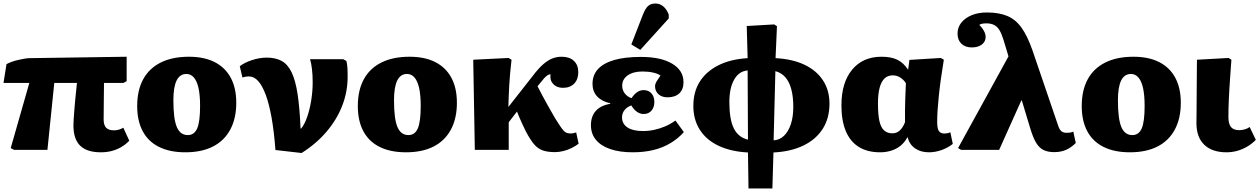

<svg xmlns="http://www.w3.org/2000/svg" viewBox="-23 -853 7169 1093"><path d="M551 14Q472 14 433.5 -23.5Q395 -61 395 -139Q395 -155 396.5 -176.5Q398 -198 400 -224Q402 -250 404.5 -277Q407 -304 410 -331Q413 -358 415 -381H286L247 0H57L38 -10L144 -381H-3L14 -488Q27 -495 43.5 -501Q60 -507 79.5 -511.5Q99 -516 116.5 -519Q134 -522 147 -522L698 -530V-391L680 -381H569Q569 -358 568.5 -334Q568 -310 568 -285Q568 -260 567.5 -232.5Q567 -205 567 -173Q567 -141 581 -126Q595 -111 626 -111Q639 -111 652 -114.5Q665 -118 679 -126L713 -52Q691 -29 665 -14.5Q639 0 611 7Q583 14 551 14Z M1032 14Q944 14 882.5 -16.5Q821 -47 789.5 -106Q758 -165 758 -249Q758 -339 792 -401.5Q826 -464 892 -497Q958 -530 1053 -530Q1139 -530 1199 -499.5Q1259 -469 1290.5 -410.5Q1322 -352 1322 -268Q1322 -179 1288 -115.5Q1254 -52 1189.5 -19Q1125 14 1032 14ZM1046 -84Q1083 -84 1099.5 -122Q1116 -160 1116 -250Q1116 -312 1107 -352Q1098 -392 1080.5 -412Q1063 -432 1038 -432Q1001 -432 982.5 -395Q964 -358 964 -282Q964 -176 983.5 -130Q1003 -84 1046 -84Z M1694 18 1545 1Q1537 -105 1523 -183.5Q1509 -262 1489.5 -314Q1470 -366 1446.5 -392Q1423 -418 1393 -418Q1376 -418 1357 -412L1342 -476Q1369 -497 1412 -511Q1455 -525 1495 -525Q1546 -525 1580.5 -506Q1615 -487 1637 -441.5Q1659 -396 1671 -318Q1683 -240 1688 -121H1691Q1710 -143 1725 -185.5Q1740 -228 1748.5 -280.5Q1757 -333 1757 -386Q1757 -425 1753 -459.5Q1749 -494 1742 -516H1931L1949 -506Q1953 -490 1954.5 -469.5Q1956 -449 1956 -416Q1956 -331 1925.5 -252Q1895 -173 1836.5 -104Q1778 -35 1694 18Z M2288 14Q2200 14 2138.5 -16.5Q2077 -47 2045.5 -106Q2014 -165 2014 -249Q2014 -339 2048 -401.5Q2082 -464 2148 -497Q2214 -530 2309 -530Q2395 -530 2455 -499.5Q2515 -469 2546.5 -410.5Q2578 -352 2578 -268Q2578 -179 2544 -115.5Q2510 -52 2445.5 -19Q2381 14 2288 14ZM2302 -84Q2339 -84 2355.5 -122Q2372 -160 2372 -250Q2372 -312 2363 -352Q2354 -392 2336.5 -412Q2319 -432 2294 -432Q2257 -432 2238.5 -395Q2220 -358 2220 -282Q2220 -176 2239.5 -130Q2259 -84 2302 -84Z M3136 13Q3094 13 3066 3Q3038 -7 3016 -33.5Q2994 -60 2970 -106Q2962 -123 2952.5 -142.5Q2943 -162 2935 -181.5Q2927 -201 2920 -218L2873 -157V0H2680L2671 -513L2872 -523L2889 -513Q2884 -472 2881 -436Q2878 -400 2876 -368Q2874 -336 2873 -305.5Q2872 -275 2871 -244L3010 -421Q3042 -463 3068 -486Q3094 -509 3119.5 -519.5Q3145 -530 3175 -530Q3219 -530 3244 -506.5Q3269 -483 3269 -442Q3269 -401 3245.5 -377Q3222 -353 3182 -353Q3146 -353 3126 -375Q3106 -397 3111 -430Q3104 -430 3097.5 -426.5Q3091 -423 3083 -416Q3075 -409 3066 -397L3037 -362Q3051 -335 3065.5 -307.5Q3080 -280 3097.5 -249Q3115 -218 3137 -180Q3160 -143 3173.5 -124Q3187 -105 3198.5 -99Q3210 -93 3226 -93Q3233 -93 3239.5 -94.5Q3246 -96 3257 -99L3271 -35Q3253 -21 3230.5 -10Q3208 1 3183.5 7Q3159 13 3136 13Z M3579 14Q3504 14 3450.5 -4.5Q3397 -23 3369 -57.5Q3341 -92 3341 -140Q3341 -191 3369 -222Q3397 -253 3451 -262V-265Q3402 -276 3376 -304.5Q3350 -333 3350 -375Q3350 -426 3381.5 -460Q3413 -494 3474 -511.5Q3535 -529 3626 -529Q3739 -529 3803.5 -490.5Q3868 -452 3868 -385Q3868 -344 3844 -321.5Q3820 -299 3777 -299Q3745 -299 3725.5 -316.5Q3706 -334 3706 -363Q3706 -369 3709 -377.5Q3712 -386 3719.5 -397Q3727 -408 3737 -423Q3721 -434 3694.5 -440Q3668 -446 3634 -446Q3582 -446 3550.5 -424Q3519 -402 3519 -365Q3519 -341 3533 -322Q3547 -303 3572 -294Q3588 -318 3605 -329Q3622 -340 3641 -340Q3669 -340 3685.5 -321.5Q3702 -303 3702 -273Q3702 -242 3685.5 -223Q3669 -204 3641 -204Q3621 -204 3603 -216.5Q3585 -229 3571 -253Q3546 -244 3532 -226Q3518 -208 3518 -185Q3518 -148 3549 -127.5Q3580 -107 3637 -107Q3670 -107 3702 -114Q3734 -121 3764.5 -134Q3795 -147 3822 -167L3870 -101Q3837 -64 3793.5 -38Q3750 -12 3696.5 1Q3643 14 3579 14ZM3622 -569 3571 -600 3637 -770Q3651 -805 3666.5 -819Q3682 -833 3708 -833Q3733 -833 3752.5 -817Q3772 -801 3784 -770V-748Z M4238 220 4235 15Q4138 10 4068 -23Q3998 -56 3961 -114Q3924 -172 3924 -250Q3924 -330 3960.5 -388Q3997 -446 4066 -481Q4135 -516 4233 -522L4228 -705L4384 -714L4400 -704L4392 -522Q4488 -517 4556.5 -484.5Q4625 -452 4662 -395.5Q4699 -339 4699 -263Q4699 -180 4660.5 -119.5Q4622 -59 4550.5 -24.5Q4479 10 4380 15L4374 220ZM4235 -58 4233 -452Q4184 -448 4156.5 -400Q4129 -352 4129 -272Q4129 -173 4154.5 -122Q4180 -71 4235 -58ZM4381 -54Q4415 -56 4440 -80Q4465 -104 4479 -146Q4493 -188 4493 -244Q4493 -303 4481.5 -345.5Q4470 -388 4447.5 -413.5Q4425 -439 4391 -448Z M4987 14Q4915 14 4866 -16.5Q4817 -47 4792 -106.5Q4767 -166 4767 -253Q4767 -383 4828 -456.5Q4889 -530 4995 -530Q5050 -530 5085 -513Q5120 -496 5145 -458H5147L5154 -512L5333 -523L5350 -513Q5340 -453 5333 -402.5Q5326 -352 5321.5 -308Q5317 -264 5314.5 -227Q5312 -190 5312 -158Q5312 -135 5316 -120.5Q5320 -106 5329.5 -99.5Q5339 -93 5353 -93Q5362 -93 5370 -94.5Q5378 -96 5387 -100L5401 -34Q5376 -13 5339 0.5Q5302 14 5265 14Q5218 14 5186 -8.5Q5154 -31 5144 -71H5142Q5128 -44 5105.5 -25Q5083 -6 5052.5 4Q5022 14 4987 14ZM5057 -94Q5081 -94 5098.5 -109.5Q5116 -125 5129 -157Q5129 -191 5129 -220.5Q5129 -250 5130 -277.5Q5131 -305 5132 -330.5Q5133 -356 5134 -379Q5121 -400 5101.5 -412Q5082 -424 5059 -424Q5031 -424 5012.5 -406.5Q4994 -389 4984.5 -353.5Q4975 -318 4975 -263Q4975 -202 4983 -165Q4991 -128 5009.5 -111Q5028 -94 5057 -94Z M6087 -104 6101 -39Q6074 -12 6044.5 0.5Q6015 13 5979 13Q5942 13 5917.5 1Q5893 -11 5875.5 -40Q5858 -69 5842 -122L5794 -281H5791L5665 0H5448L5431 -10L5718 -532L5690 -625Q5679 -661 5666.5 -681.5Q5654 -702 5636 -711Q5618 -720 5592 -720Q5579 -720 5568 -718Q5557 -716 5552 -711Q5565 -698 5572.5 -686.5Q5580 -675 5584 -664.5Q5588 -654 5588 -643Q5588 -616 5566.5 -599.5Q5545 -583 5509 -583Q5472 -583 5450 -604Q5428 -625 5428 -662Q5428 -697 5449.5 -724Q5471 -751 5508.5 -766.5Q5546 -782 5595 -782Q5664 -782 5711.5 -762Q5759 -742 5792.5 -695Q5826 -648 5854 -568L6000 -140Q6005 -124 6011.5 -114.5Q6018 -105 6027 -101Q6036 -97 6048 -97Q6059 -97 6067.5 -98Q6076 -99 6087 -104Z M6409 14Q6321 14 6259.5 -16.5Q6198 -47 6166.5 -106Q6135 -165 6135 -249Q6135 -339 6169 -401.5Q6203 -464 6269 -497Q6335 -530 6430 -530Q6516 -530 6576 -499.5Q6636 -469 6667.5 -410.5Q6699 -352 6699 -268Q6699 -179 6665 -115.5Q6631 -52 6566.5 -19Q6502 14 6409 14ZM6423 -84Q6460 -84 6476.5 -122Q6493 -160 6493 -250Q6493 -312 6484 -352Q6475 -392 6457.5 -412Q6440 -432 6415 -432Q6378 -432 6359.5 -395Q6341 -358 6341 -282Q6341 -176 6360.5 -130Q6380 -84 6423 -84Z M6959 14Q6877 14 6832.5 -29Q6788 -72 6788 -152Q6788 -170 6788.5 -199Q6789 -228 6789 -264Q6789 -300 6789.5 -337.5Q6790 -375 6790 -410Q6790 -445 6790.5 -472Q6791 -499 6791 -513L6971 -523L6987 -513Q6984 -469 6981 -429.5Q6978 -390 6976 -355Q6974 -320 6972.5 -289.5Q6971 -259 6970.5 -233Q6970 -207 6970 -186Q6970 -147 6985 -129.5Q7000 -112 7032 -112Q7048 -112 7064.5 -117Q7081 -122 7091 -130L7126 -57Q7105 -35 7078 -19Q7051 -3 7021 5.5Q6991 14 6959 14Z"/></svg>

Font: Literata 18pt ExtraBold
Style: Regular
Weight: 800
Designer: Latin by Veronika Burian and Jose Scaglione. Greek by Irene Vlachou. Cyrillic by Vera Evstafieva.
Foundry: TypeTogether
Version: Version 3.103;gftools[0.9.29]